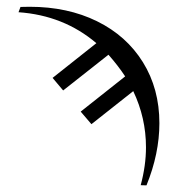

<svg xmlns="http://www.w3.org/2000/svg" viewBox="-20 -563 535 567"><path d="M264.6 -435.5Q168 -517.6 34.7 -526.9L40.5 -542.5Q49.3 -543 67.4 -543Q179.7 -543 266.6 -500.2Q353.5 -457.5 402.1 -379.2Q450.7 -300.8 450.7 -199.2Q450.7 -109.4 412.6 -15.6L395.5 -16.1Q411.1 -74.2 411.1 -127.9Q411.1 -214.8 373.5 -293.9L250 -196.3L218.3 -233.4L349.6 -337.4Q329.1 -368.7 300.3 -401.4L166.5 -295.9L135.3 -333Z"/></svg>

Font: Libertinage
Style: l
Weight: 400
Designer: OSP
Foundry: OSP
Version: Version 1.0; 2008; OFL relea